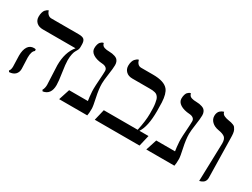

<svg xmlns="http://www.w3.org/2000/svg" viewBox="-50 -1032 1967 1500"><g transform="rotate(30 933.5 -282.5)"><path d="M119.1 -158.7Q119.1 -149.4 121.1 -108.6Q123 -67.9 123 -58.1Q123 -27.3 104.2 -8.3Q85.4 10.7 49.8 12.7L43 2Q55.7 -11.7 55.7 -40.5Q55.7 -49.8 54.2 -89.1Q52.7 -128.4 52.7 -137.7Q52.7 -189.5 71.3 -218.8Q89.8 -248 126 -248Q135.7 -248 142.6 -244.1V-231Q119.1 -215.8 119.1 -158.7ZM399.9 -296.4Q399.9 -263.7 411.1 -190.9Q422.4 -118.2 422.4 -85.4Q422.4 1 352.5 12.2L344.7 2Q357.4 -19.5 357.4 -49.3Q357.4 -70.3 353.5 -136Q349.6 -201.7 349.6 -222.7Q349.6 -339.8 406.7 -408.2H111.8Q75.2 -408.2 54.2 -427.7Q33.2 -447.3 33.2 -478.5Q33.2 -499.5 37.8 -515.6Q42.5 -531.7 49.1 -539.6Q55.7 -547.4 62.3 -552.2Q68.8 -557.1 73.2 -558.6L78.1 -559.6Q82.5 -541 95.7 -528.3Q108.9 -515.6 127 -515.6H372.6Q410.2 -515.6 422.9 -502Q435.5 -488.3 435.5 -457.5V-433.6Q435.5 -420.9 429.9 -408.9Q424.3 -397 417.7 -387.2Q411.1 -377.4 405.5 -353.8Q399.9 -330.1 399.9 -296.4Z M722.7 -272.5Q722.7 -222.7 737.8 -153.6Q752.9 -84.5 752.9 -63Q752.9 -19.5 748 0H494.6L526.9 -99.6H696.3Q690.9 -130.9 687.5 -181.2Q687 -188.5 687 -204.1Q687 -230.5 691.2 -287.8Q695.3 -345.2 695.3 -369.1Q695.3 -387.2 682.6 -397.2Q669.9 -407.2 648.9 -408.7Q595.2 -412.1 564.2 -431.9Q533.2 -451.7 533.2 -482.4Q533.2 -502.4 537.8 -517.1Q542.5 -531.7 548.8 -538.6Q555.2 -545.4 561.5 -549.3Q567.9 -553.2 572.3 -553.7L577.1 -554.2Q579.6 -542 586.2 -534.4Q592.8 -526.9 604.5 -523.4Q616.2 -520 624.5 -519Q632.8 -518.1 647.5 -517.6Q663.6 -517.1 675 -515.4Q686.5 -513.7 699.7 -509.3Q712.9 -504.9 721.2 -497.8Q729.5 -490.7 734.9 -478Q740.2 -465.3 740.2 -448.2Q740.2 -419.9 731.4 -360.4Q722.7 -300.8 722.7 -272.5Z M1034.2 -532.7Q1135.3 -532.7 1171.4 -488.8Q1198.2 -456.1 1202.1 -379.4Q1203.6 -355 1203.6 -301.8Q1203.6 -161.1 1161.1 -99.6H1243.2L1219.7 0H815.9L839.8 -99.6H1145.5Q1165.5 -190.4 1165.5 -256.3Q1165.5 -286.1 1164.6 -308.3Q1163.6 -330.6 1160.6 -348.4Q1157.7 -366.2 1154.3 -378.2Q1150.9 -390.1 1144.3 -399.2Q1137.7 -408.2 1130.9 -413.1Q1124 -418 1112.8 -420.9Q1101.6 -423.8 1090.6 -424.6Q1079.6 -425.3 1063 -425.3H908.7Q873 -425.3 852.1 -445.6Q831.1 -465.8 831.1 -497.1Q831.1 -517.1 836.2 -533Q841.3 -548.8 848.4 -556.9Q855.5 -564.9 862.5 -570.1Q869.6 -575.2 875 -576.7L879.9 -578.1Q884.3 -558.6 896.2 -545.7Q908.2 -532.7 927.2 -532.7Z M1508.8 -272.5Q1508.8 -222.7 1523.9 -153.6Q1539.1 -84.5 1539.1 -63Q1539.1 -19.5 1534.2 0H1280.8L1313 -99.6H1482.4Q1477.1 -130.9 1473.6 -181.2Q1473.1 -188.5 1473.1 -204.1Q1473.1 -230.5 1477.3 -287.8Q1481.4 -345.2 1481.4 -369.1Q1481.4 -387.2 1468.8 -397.2Q1456.1 -407.2 1435.1 -408.7Q1381.3 -412.1 1350.3 -431.9Q1319.3 -451.7 1319.3 -482.4Q1319.3 -502.4 1324 -517.1Q1328.6 -531.7 1335 -538.6Q1341.3 -545.4 1347.7 -549.3Q1354 -553.2 1358.4 -553.7L1363.3 -554.2Q1365.7 -542 1372.3 -534.4Q1378.9 -526.9 1390.6 -523.4Q1402.3 -520 1410.6 -519Q1418.9 -518.1 1433.6 -517.6Q1449.7 -517.1 1461.2 -515.4Q1472.7 -513.7 1485.8 -509.3Q1499 -504.9 1507.3 -497.8Q1515.6 -490.7 1521 -478Q1526.4 -465.3 1526.4 -448.2Q1526.4 -419.9 1517.6 -360.4Q1508.8 -300.8 1508.8 -272.5Z M1761.2 5.9 1771 -336.4Q1771 -376 1753.4 -391.1Q1735.8 -406.2 1692.9 -413.1Q1655.3 -419.4 1632.3 -441.4Q1609.4 -463.4 1609.4 -494.1Q1609.4 -509.8 1614.5 -522.2Q1619.6 -534.7 1627.2 -541.3Q1634.8 -547.9 1642.3 -552.2Q1649.9 -556.6 1655.3 -557.6L1660.2 -559.1Q1661.6 -548.8 1668 -541.3Q1674.3 -533.7 1685.3 -529.3Q1696.3 -524.9 1703.4 -522.9Q1710.4 -521 1722.2 -519Q1739.7 -516.1 1748 -514.2Q1756.3 -512.2 1768.3 -507.6Q1780.3 -502.9 1785.9 -495.8Q1791.5 -488.8 1797.4 -477.1Q1803.2 -465.3 1805.4 -447.8Q1807.6 -430.2 1807.6 -406.2L1814.5 -51.3Q1814.5 -37.1 1809.1 -25.9Q1803.7 -14.6 1795.9 -9Q1788.1 -3.4 1780 0.2Q1772 3.9 1766.6 4.9Z"/></g></svg>

Font: Libertinage
Style: l
Weight: 400
Designer: OSP
Foundry: OSP
Version: Version 1.0; 2008; OFL relea